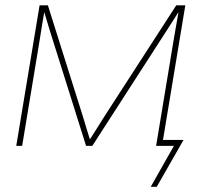

<svg xmlns="http://www.w3.org/2000/svg" viewBox="-20 -556 769 732"><path d="M42 0 130.9 -535.6H162.6L294.4 -117.2Q298.3 -105 302 -92.3Q305.7 -79.6 309.6 -66.9Q313.5 -54.2 317.4 -41.7Q321.3 -29.3 325.2 -16.6H317.4Q325.7 -29.3 333.7 -41.7Q341.8 -54.2 349.6 -66.9Q357.4 -79.6 365.5 -92.3Q373.5 -105 381.3 -117.2L651.9 -535.6H686.5L597.7 0H575.2L640.6 -395Q643.1 -410.2 645.8 -425.5Q648.4 -440.9 651.1 -456.1Q653.8 -471.2 656.5 -486.6Q659.2 -502 661.6 -517.1H665Q652.3 -497.1 639.4 -476.8Q626.5 -456.5 613.5 -436.5Q600.6 -416.5 587.4 -396L332 0H308.1L183.6 -396Q177.2 -416.5 170.9 -436.5Q164.6 -456.5 158.7 -476.8Q152.8 -497.1 146.5 -517.1H149.9Q147.5 -502 144.8 -486.6Q142.1 -471.2 139.6 -456.1Q137.2 -440.9 134.8 -425.5Q132.3 -410.2 129.9 -395L64.5 0ZM554.7 156.2 643.1 0H581.5L585.4 -22.5H679.7L577.6 156.2Z"/></svg>

Font: Inter 20pt Thin
Style: Italic
Weight: 250
Italic angle: -9.3988°
Version: Version 4.001;git-66647c0bb